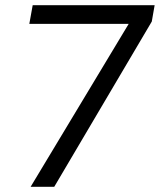

<svg xmlns="http://www.w3.org/2000/svg" viewBox="-20 -720 616 740"><path d="M98 0 476 -628H93L106 -700H576L565 -637L189 0Z"/></svg>

Font: DM Sans 12pt
Style: Italic
Weight: 400
Italic angle: -10°
Version: Version 4.004;gftools[0.9.30]